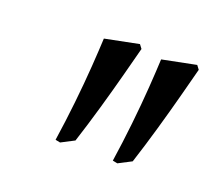

<svg xmlns="http://www.w3.org/2000/svg" viewBox="-57 -719 416 375"><g transform="rotate(20 151.5 -532.0)"><path d="M184 -641Q178 -618 168.5 -582Q159 -546 147.5 -506Q136 -466 124 -429L97 -415L87 -417Q93 -457 97.5 -498.5Q102 -540 104.5 -576Q107 -612 108 -635L178 -649ZM303 -641Q297 -618 287.5 -582Q278 -546 266.5 -506Q255 -466 243 -429L216 -415L206 -417Q212 -457 216.5 -498.5Q221 -540 223.5 -576Q226 -612 227 -635L297 -649Z"/></g></svg>

Font: Alegreya
Style: Italic
Weight: 400
Italic angle: -7°
Designer: Juan Pablo del Peral
Foundry: Huerta Tipografica
Version: Version 2.009